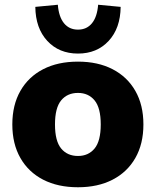

<svg xmlns="http://www.w3.org/2000/svg" viewBox="-20 -779 657 810"><path d="M309 11Q224 11 162 -21Q100 -53 66 -112.5Q32 -172 32 -254Q32 -336 66 -395.5Q100 -455 162 -487Q224 -519 309 -519Q393 -519 455 -487Q517 -455 551 -395.5Q585 -336 585 -254Q585 -172 551 -112.5Q517 -53 455 -21Q393 11 309 11ZM309 -121Q353 -121 379 -152.5Q405 -184 405 -254Q405 -324 379 -355.5Q353 -387 309 -387Q264 -387 238 -355.5Q212 -324 212 -254Q212 -184 238 -152.5Q264 -121 309 -121ZM309 -553Q229 -553 179.5 -606.5Q130 -660 129 -750L224 -759Q228 -708 250 -681Q272 -654 309 -654Q346 -654 368 -681Q390 -708 394 -759L489 -750Q488 -660 438.5 -606.5Q389 -553 309 -553Z"/></svg>

Font: Mulish Black
Style: Regular
Weight: 900
Designer: Vernon Adams
Foundry: Vernon Adams
Version: Version 3.603; ttfautohint (v1.8.3)